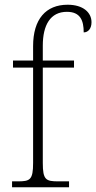

<svg xmlns="http://www.w3.org/2000/svg" viewBox="-20 -792 407 812"><path d="M31 0H272V-25H227C174 -25 161 -31 161 -103V-506H293V-536H161V-599C161 -686 193 -742 263 -742C320 -742 334 -705 334 -655C352 -655 367 -670 367 -698C367 -739 332 -772 266 -772C174 -772 120 -711 120 -597V-536H35V-506H120V-103C120 -31 107 -25 55 -25H31Z"/></svg>

Font: Noto Serif Devanagari SemiCondensed ExtraLight
Style: Regular
Weight: 200
Width: 4
Designer: Universal Thirst, Indian Type Foundry and the Monotype Design Team
Foundry: Monotype Imaging Inc.
Version: Version 2.004